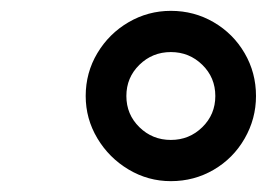

<svg xmlns="http://www.w3.org/2000/svg" viewBox="-20 -795 511 354"><path d="M138 -618Q138 -661 159.5 -697Q181 -733 217 -754Q253 -775 295 -775Q338 -775 374 -754Q410 -733 431 -697Q452 -661 452 -618Q452 -576 431 -539.5Q410 -503 374 -482Q338 -461 295 -461Q253 -461 217 -482.5Q181 -504 159.5 -540Q138 -576 138 -618ZM377 -618Q377 -652 353 -675.5Q329 -699 295 -699Q261 -699 237 -675.5Q213 -652 213 -618Q213 -584 237 -560.5Q261 -537 295 -537Q329 -537 353 -560.5Q377 -584 377 -618Z"/></svg>

Font: Open Sauce Sans Medium Italic
Style: Regular
Weight: 500
Italic angle: -10°
Designer: Alfredo Marco Pradil
Foundry: Creative Sauce Fz LLC
Version: Version 1.477